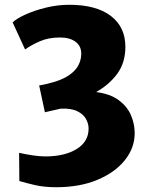

<svg xmlns="http://www.w3.org/2000/svg" viewBox="-20 -773 626 804"><path d="M61 -15 60 -133Q87 -127 116.2 -122.5Q145.5 -118 170 -118Q250.5 -118 300.8 -148.8Q351 -179.5 351 -235Q351 -255 340 -275Q329 -295 303.2 -307.5Q277.5 -320 234 -318L168 -303L144 -415Q178 -421 207.2 -430Q236.5 -439 256 -450Q289 -469 303.8 -492Q318.5 -515 320 -542Q322.5 -577.5 298 -596.8Q273.5 -616 232 -616Q182.5 -616 146.5 -600Q110.5 -584 85 -566L33 -679Q47 -694 84.5 -711.2Q122 -728.5 171.2 -740.8Q220.5 -753 270 -753Q382 -753 443.5 -706.8Q505 -660.5 505 -577Q505 -510.5 471 -464.2Q437 -418 382.5 -387.5Q441 -380 476.5 -354Q512 -328 528 -291.5Q544 -255 544 -215Q544 -154 503 -102.5Q462 -51 388 -20Q314 11 215 11Q165 11 126.2 2Q87.5 -7 61 -15Z"/></svg>

Font: Merriweather Sans ExtraBold
Style: Regular
Weight: 800
Designer: Eben Sorkin
Foundry: Eben Sorkin
Version: Version 2.001; ttfautohint (v1.8.3)